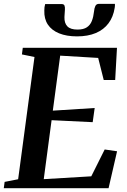

<svg xmlns="http://www.w3.org/2000/svg" viewBox="-30 -996 670 1016"><path d="M-10 0 -5.5 -33.5 66 -47.5 152.5 -694.5 86 -708 90.5 -743H589L579.5 -572.5H519L489.5 -689.5L288.5 -701.5L249.5 -410.5L471 -424.5L460.5 -349.5L243 -360L201.5 -48L453 -63L524 -205L589.5 -195.5L544.5 0ZM296 -974.5Q308 -974.5 311.2 -966.5Q314.5 -958.5 313.5 -945Q313.5 -936 312.2 -925Q311 -914 311 -905.5Q310 -873.5 326.5 -856.5Q343 -839.5 380 -839.5Q412 -839.5 430 -851.8Q448 -864 456.2 -885.5Q464.5 -907 467.5 -935Q469 -952.5 474.5 -964Q480 -975.5 493 -975.5H578Q578.5 -971 578.2 -966Q578 -961 577 -955Q569.5 -906.5 544.2 -872.8Q519 -839 477 -821.2Q435 -803.5 377.5 -803.5Q322.5 -803.5 283 -819.5Q243.5 -835.5 223.2 -866Q203 -896.5 204.5 -940.5Q204.5 -949.5 205.5 -958Q206.5 -966.5 209 -974.5Z"/></svg>

Font: Merriweather 72pt SemiBold
Style: Italic
Weight: 600
Italic angle: -7.8°
Version: Version 2.101